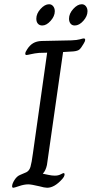

<svg xmlns="http://www.w3.org/2000/svg" viewBox="-20 -884 432 904"><path d="M37 -7Q37 -19 48.5 -37Q60 -55 76 -61L104 -73Q118 -80 123.5 -98.5Q129 -117 135 -162L202 -636Q182 -636 164 -635Q143 -633 126 -629Q109 -625 105 -625Q99 -625 99 -631Q99 -639 108 -652Q120 -671 136 -680.5Q152 -690 175 -691L316 -694Q343 -695 356.5 -699Q370 -703 374 -703Q381 -703 381 -697Q381 -689 373 -677Q362 -658 354 -651Q346 -644 326 -642L277 -639L201 -107Q195 -80 182 -67V-66Q192 -64 208.5 -60.5Q225 -57 238 -57Q254 -57 265.5 -63Q277 -69 279 -69Q284 -69 284 -63Q284 -53 272 -40Q236 0 202 0Q190 0 165 -7Q127 -16 113 -16Q94 -16 70.5 -8Q47 0 43 0Q37 0 37 -7ZM151 -796Q151 -820 171 -842Q191 -864 211 -864Q223 -864 230.5 -854.5Q238 -845 238 -831Q238 -808 218.5 -786Q199 -764 179 -764Q166 -764 158.5 -772.5Q151 -781 151 -796ZM305 -796Q305 -820 325 -842Q345 -864 365 -864Q377 -864 384.5 -854.5Q392 -845 392 -831Q392 -808 372.5 -786Q353 -764 332 -764Q319 -764 312 -773Q305 -782 305 -796Z"/></svg>

Font: Charm
Style: Regular
Weight: 400
Designer: Katatrad Aksorn Co.,Ltd.
Foundry: Cadson Demak Co.,Ltd.
Version: Version 1.001